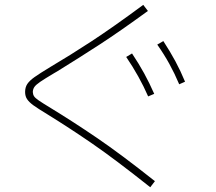

<svg xmlns="http://www.w3.org/2000/svg" viewBox="-20 -747 904 803"><path d="M178.7 -268.6Q137.7 -293.5 119.6 -306.6Q101.6 -319.8 93.3 -332.3Q85 -344.7 85 -362.3Q85 -381.8 94.2 -395.8Q103.5 -409.7 124 -424.3Q144.5 -439 190.4 -466.8Q270 -513.7 361.8 -573.7Q453.6 -633.8 579.1 -726.6L598.6 -701.2Q480.5 -615.2 397.5 -561.3Q314.5 -507.3 218.8 -448.2L207 -441.4Q166 -417 148.2 -404.8Q130.4 -392.6 124 -383.5Q117.7 -374.5 117.2 -362.3Q117.7 -351.6 122.6 -344.2Q127.4 -336.9 142.3 -326.7Q157.2 -316.4 194.3 -293.9Q284.7 -238.8 384.3 -171.1Q483.9 -103.5 627.9 10.7L608.4 36.1Q461.4 -80.6 366.7 -145.8Q272 -210.9 178.7 -268.6ZM507.8 -508.8 532.2 -523.4Q560.5 -481 582.8 -440.4Q605 -399.9 625 -354.5L599.6 -343.8Q563 -427.7 507.8 -508.8ZM637.7 -560.5 663.1 -575.2Q691.4 -531.7 713.4 -491Q735.4 -450.2 753.9 -405.3L729.5 -394.5Q710 -440.4 688.2 -480Q666.5 -519.5 637.7 -560.5Z"/></svg>

Font: Pretendard GOV Thin
Style: Regular
Weight: 100
Designer: Base glyphs from Inter by Rasmus Andersson; Hangeul glyphs from Noto Sans CJK(Source Han Sans) by Jang Soo-young and Kan
Foundry: Kil Hyung-jin
Version: Version 1.309